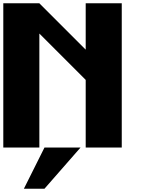

<svg xmlns="http://www.w3.org/2000/svg" viewBox="-20 -895 884 1165"><path d="M500 -875H718.8V0H500V-410.2L218.8 -691.4V0H0V-875H218.8L500 -593.8ZM250 250H125L250 0H468.8Z"/></svg>

Font: CraftyPE
Style: Regular
Weight: 400
Designer: Erek Butcher
Foundry: Haunted Coop
Version: Version 0.018;April 4, 2024;FontCreator 15.0.0.2962 64-bit